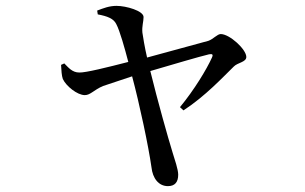

<svg xmlns="http://www.w3.org/2000/svg" viewBox="-20 -578 1040 654"><path d="M199 -362 188 -357C189 -338 190 -320 194 -309C205 -285 243 -254 269 -254C288 -254 300 -272 331 -285L430 -318C455 -225 486 -79 496 -8C500 29 520 56 552 56C576 56 587 42 587 17C587 -1 575 -35 568 -58C552 -110 517 -234 492 -336C564 -357 658 -385 692 -393C703 -395 707 -393 702 -382C684 -342 641 -271 593 -213L605 -202C680 -251 740 -316 776 -351C789 -365 819 -366 819 -384C819 -410 762 -462 732 -462C720 -462 707 -445 690 -439L481 -382C473 -416 467 -453 465 -467C463 -489 469 -504 469 -520C469 -541 410 -558 377 -558C352 -558 332 -550 311 -542L313 -529C345 -523 367 -515 376 -496C388 -474 405 -413 417 -367C347 -349 271 -330 250 -331C226 -331 213 -348 199 -362Z"/></svg>

Font: Noto Serif CJK SC Medium
Style: Regular
Weight: 500
Designer: Ryoko NISHIZUKA 西塚涼子 (kana & ideographs); Frank Grießhammer (Latin, Greek & Cyrillic); Wenlong ZHANG 张文龙 (bopomofo); San
Foundry: Adobe
Version: Version 2.001;hotconv 1.1.0;makeotfexe 2.6.0